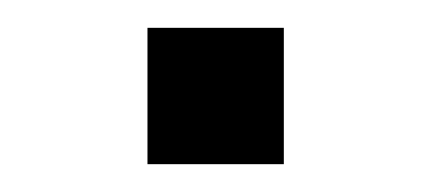

<svg xmlns="http://www.w3.org/2000/svg" viewBox="-20 -118 310 138"><path d="M86 0V-98H184V0Z"/></svg>

Font: Manrope Medium
Style: Medium
Weight: 500
Designer: Mikhail Sharanda
Foundry: Mikhail Sharanda
Version: Version 4.000;hotconv 1.0.109;makeotfexe 2.5.65596